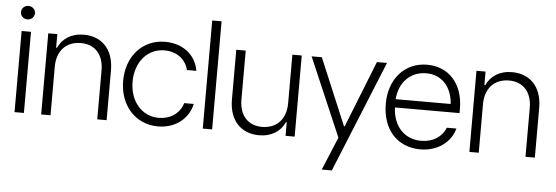

<svg xmlns="http://www.w3.org/2000/svg" viewBox="-55 -905 3727 1287"><g transform="rotate(5 1808.0 -262.0)"><path d="M58.6 0H121.6V-545.9H58.6ZM43 -671.9C43 -646.5 64 -626.5 90.3 -626.5C116.7 -626.5 137.2 -646.5 137.2 -671.9C137.2 -697.3 116.7 -717.3 90.3 -717.3C64 -717.3 43 -697.3 43 -671.9Z M237.8 0H300.8V-326.7C300.8 -434.6 363.3 -500 462.4 -500C555.7 -500 615.2 -436 615.2 -330.1V0H678.2V-334C678.2 -481.9 592.8 -557.6 477.1 -557.6C391.1 -557.6 332 -515.6 304.7 -454.6H298.8V-545.9H237.8Z M1024.4 11.7C1143.6 11.7 1229.5 -60.5 1250.5 -159.2H1186.5C1165 -87.4 1100.6 -45.9 1024.4 -45.9C910.6 -45.9 829.1 -140.6 829.1 -272.5C829.1 -405.3 910.6 -500 1024.4 -500C1109.4 -500 1169.4 -450.2 1185.1 -381.8H1248.5C1231.4 -488.3 1142.6 -557.6 1023.9 -557.6C873 -557.6 765.6 -439.5 765.6 -272.5C765.6 -106.4 873 11.7 1024.4 11.7Z M1325.2 0H1388.2V-727.5H1325.2Z M1704.6 11.7C1790.5 11.7 1849.6 -30.3 1877 -91.3H1882.3V0H1943.4V-545.9H1880.4V-219.2C1880.4 -111.3 1817.9 -45.9 1718.8 -45.9C1625.5 -45.9 1566.4 -109.9 1566.4 -215.8V-545.9H1502.9V-211.9C1502.9 -64 1588.9 11.7 1704.6 11.7Z M2143.6 204.1H2211.4L2517.1 -545.9H2449.2L2272 -98.6H2266.6L2078.6 -545.9H2009.8L2236.3 -18.6Z M2790 11.7C2899.9 11.7 2992.7 -50.3 3019 -148.4H2954.6C2929.7 -86.4 2871.1 -45.9 2790 -45.9C2677.7 -45.9 2601.1 -127.4 2596.2 -253.4H3030.8V-281.7C3030.8 -450.7 2932.6 -557.6 2786.6 -557.6C2636.7 -557.6 2532.7 -440.4 2532.7 -273.4C2532.7 -100.1 2633.8 11.7 2790 11.7ZM2596.2 -309.1C2604 -423.8 2680.2 -500 2786.6 -500C2888.2 -500 2958.5 -426.3 2966.3 -309.1Z M3119.1 0H3182.1V-326.7C3182.1 -434.6 3244.6 -500 3343.8 -500C3437 -500 3496.6 -436 3496.6 -330.1V0H3559.6V-334C3559.6 -481.9 3474.1 -557.6 3358.4 -557.6C3272.5 -557.6 3213.4 -515.6 3186 -454.6H3180.2V-545.9H3119.1Z"/></g></svg>

Font: Guggenheim Sans Display Light
Style: Regular
Weight: 300
Designer: Modified by Tom Baber under direction of Pentagram Design 2023
Foundry: rsms
Version: Version 1.001;Glyphs 3.1.2 (3151)